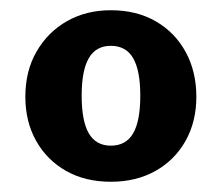

<svg xmlns="http://www.w3.org/2000/svg" viewBox="-20 -753 434 375"><path d="M196.5 -733Q247 -733 284.5 -711.2Q322 -689.5 342.8 -651.2Q363.5 -613 363.5 -564Q363.5 -515.5 342.5 -478Q321.5 -440.5 283.8 -419.2Q246 -398 196.5 -398Q146.5 -398 109 -419.2Q71.5 -440.5 50.5 -478Q29.5 -515.5 29.5 -564Q29.5 -614.5 51.5 -652.5Q73.5 -690.5 111 -711.8Q148.5 -733 196.5 -733ZM196.5 -663.5Q167.5 -663.5 153.5 -639.5Q139.5 -615.5 139.5 -566Q139.5 -516.5 153.5 -492.5Q167.5 -468.5 196.5 -468.5Q226 -468.5 240 -492.5Q254 -516.5 254 -566Q254 -615.5 240 -639.5Q226 -663.5 196.5 -663.5Z"/></svg>

Font: Public Sans Thin ExtraBold
Style: Regular
Weight: 800
Version: Version 1.007